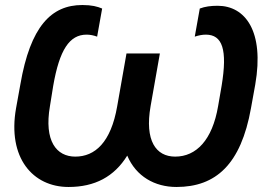

<svg xmlns="http://www.w3.org/2000/svg" viewBox="-20 -733 1049 765"><path d="M253 12C358 12 435 -29 487 -113C522 -30 597 12 683 12C840 12 940 -78 980 -302L997 -396C1034 -609 957 -710 847 -710C820 -710 797 -707 776 -699L756 -587C771 -592 786 -595 800 -595C866 -595 887 -536 863 -391L849 -310C826 -175 762 -109 678 -109C601 -109 556 -173 580 -310L617 -520H484L447 -310C422 -165 358 -109 280 -109C205 -109 155 -171 179 -310L192 -391C217 -535 257 -595 325 -595C340 -595 353 -592 367 -587L387 -699C368 -707 346 -713 308 -713C185 -713 101 -629 61 -396L44 -302C9 -104 111 12 253 12Z"/></svg>

Font: Fixel Text 20240404 SemiBold
Style: Italic
Weight: 600
Width: 4
Italic angle: -10°
Designer: AlfaBravo + MacPaw
Foundry: Kyrylo Tkachov, Marchela Mozhyna, Serhii Makarenko, Maria Weinstein, Zakhar Kryvoshyya
Version: Version 1.211;Glyphs 3.2 (3225)